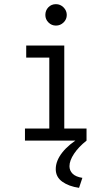

<svg xmlns="http://www.w3.org/2000/svg" viewBox="-20 -676 540 923"><path d="M100 0V-58H217V-399H106V-457H289V-58H396V0ZM249 -553Q228 -553 213 -568Q198 -583 198 -604Q198 -626 212.5 -641Q227 -656 249 -656Q270 -656 285.5 -640.5Q301 -625 301 -604Q301 -583 285.5 -568Q270 -553 249 -553ZM376 179 360 227Q311 220 279.5 197.5Q248 175 248 137Q248 97 279.5 57Q311 17 369 -17L396 0Q358 30 336 63Q314 96 314 123Q314 144 329 159Q344 174 376 179Z"/></svg>

Font: Inconsolata Nerd Font Mono
Style: Regular
Weight: 400
Monospace: yes
Designer: Raph Levien, Cyreal, Brenton Simpson
Foundry: Raph Levien, Cyreal, Google
Version: Version 3.000; ttfautohint (v1.8.3);Nerd Fonts 3.0.2